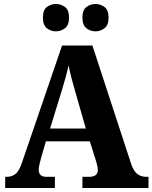

<svg xmlns="http://www.w3.org/2000/svg" viewBox="-20 -942 764 962"><path d="M6 0V-56H14Q38 -56 56.5 -69.5Q75 -83 90 -127L291 -714H443L638 -118Q650 -84 668.5 -70Q687 -56 713 -56H724V0H393V-56H428Q445 -56 457.5 -63.5Q470 -71 470 -90Q470 -103 466 -117Q462 -131 460 -139L430 -234H210L187 -155Q184 -143 179 -124Q174 -105 174 -92Q174 -75 183 -65.5Q192 -56 214 -56H255V0ZM231 -298H410L356 -487Q347 -518 338.5 -549.5Q330 -581 324 -614Q309 -551 290 -490ZM459 -785Q433 -785 413 -800.5Q393 -816 393 -854Q393 -892 413 -907Q433 -922 459 -922Q483 -922 503.5 -907Q524 -892 524 -854Q524 -816 503.5 -800.5Q483 -785 459 -785ZM260 -785Q235 -785 215 -800.5Q195 -816 195 -854Q195 -892 215 -907Q235 -922 260 -922Q285 -922 305.5 -907Q326 -892 326 -854Q326 -816 305.5 -800.5Q285 -785 260 -785Z"/></svg>

Font: Noto Serif SemiCondensed ExtraBold
Style: Regular
Weight: 800
Width: 4
Designer: Monotype Design Team
Foundry: Monotype Imaging Inc.
Version: Version 2.015